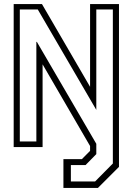

<svg xmlns="http://www.w3.org/2000/svg" viewBox="-20 -720 650 940"><path d="M290.5 200V59H381L421 18.5V-5L188.5 -405V0H47V-700H185.5L421 -295V-700H562.5V97L459.5 200ZM327 168.5H445.5L532.5 80.5V-673.5H451.5V-182L165 -673.5H77V-27.5H158V-515H160.5L451.5 -16V34.5L399 88H327Z"/></svg>

Font: Tourney Condensed Light
Style: Regular
Weight: 300
Width: 3
Designer: Tyler Finck
Foundry: Etcetera Type Co
Version: Version 1.010; ttfautohint (v1.8.3)